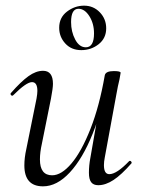

<svg xmlns="http://www.w3.org/2000/svg" viewBox="-20 -645 505 678"><path d="M66 -61Q66 -88 73 -119L109 -297Q112 -314 112 -324Q112 -355 93 -355Q73 -355 27 -309Q25 -307 23 -307Q20 -307 18 -310.5Q16 -314 19 -317Q54 -357 80.5 -376Q107 -395 132 -395Q167 -395 167 -349Q167 -334 160 -297L128 -138Q121 -107 121 -82Q121 -26 164 -26Q197 -26 232.5 -68Q268 -110 299.5 -190Q331 -270 350 -379L363 -378Q343 -262 307.5 -173.5Q272 -85 226.5 -36Q181 13 132 13Q66 13 66 -61ZM294 -35Q294 -61 299 -87L350 -379Q353 -394 382 -394Q406 -394 406 -388L402 -365Q396 -341 391 -312L350 -89Q347 -74 347 -62Q347 -30 366 -30Q392 -30 436 -76Q437 -77 439 -77Q442 -77 444 -73.5Q446 -70 444 -68Q409 -28 381 -9.5Q353 9 327 9Q310 9 302 -1.5Q294 -12 294 -35ZM189 -547Q189 -583 216.5 -604Q244 -625 277 -625Q310 -625 332.5 -601.5Q355 -578 355 -545Q355 -510 328.5 -489Q302 -468 267 -468Q232 -468 210.5 -491.5Q189 -515 189 -547ZM312 -527Q312 -562 295.5 -588Q279 -614 257 -614Q231 -614 231 -567Q231 -533 245.5 -505.5Q260 -478 283 -478Q312 -478 312 -527Z"/></svg>

Font: Cormorant Garamond
Style: Italic
Weight: 400
Italic angle: -10°
Designer: Christian Thalmann (Catharsis Fonts)
Foundry: Catharsis Fonts
Version: Version 4.000